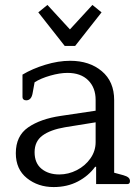

<svg xmlns="http://www.w3.org/2000/svg" viewBox="-20 -745 568 777"><path d="M135 -695 172 -725 263 -626 354 -725 391 -695 284 -559H242ZM44 -125Q44 -195 94 -229.5Q144 -264 226 -276L367 -297V-341Q367 -390 337 -420Q307 -450 253 -450Q222 -450 183.5 -439Q145 -428 120 -412L112 -368Q107 -339 86 -339Q79 -339 75 -342.5Q71 -346 71 -352V-443Q111 -467 163.5 -483Q216 -499 264 -499Q342 -499 392 -457Q442 -415 442 -340V-46L479 -36Q493 -32 499.5 -26.5Q506 -21 506 -12Q506 0 495 0H369V-70H365Q338 -33 295 -10.5Q252 12 197 12Q134 12 89 -24Q44 -60 44 -125ZM367 -170V-250L243 -230Q184 -220 152 -196.5Q120 -173 120 -129Q120 -85 148 -62Q176 -39 220 -39Q257 -39 291 -56.5Q325 -74 346 -104Q367 -134 367 -170Z"/></svg>

Font: Maitree
Style: Regular
Weight: 400
Designer: CadsonDemak Team
Foundry: CadsonDemak
Version: Version 1.001